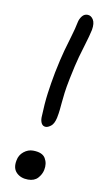

<svg xmlns="http://www.w3.org/2000/svg" viewBox="-84 -753 433 803"><g transform="rotate(10 132.5 -351.0)"><path d="M130 -220Q118 -220 112 -230Q106 -240 106 -256Q108 -315 114 -359.5Q120 -404 129 -451Q141 -510 151.5 -548Q162 -586 171 -615.5Q180 -645 186 -675Q189 -689 198 -700.5Q207 -712 221 -712Q236 -712 245.5 -697Q255 -682 250 -653Q243 -622 234.5 -595Q226 -568 216 -532Q206 -496 194 -437Q186 -398 183 -373.5Q180 -349 178.5 -332Q177 -315 175.5 -300Q174 -285 170 -265Q164 -239 151.5 -229.5Q139 -220 130 -220ZM95 10Q64 10 45.5 -8.5Q27 -27 34 -61Q38 -84 56 -98.5Q74 -113 95 -113Q135 -113 148 -91Q161 -69 155 -41Q151 -22 136.5 -6Q122 10 95 10Z"/></g></svg>

Font: Shantell Sans Light Light
Style: Italic
Weight: 300
Italic angle: -11°
Version: Version 1.008;[ac192a2d6]